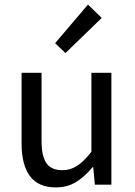

<svg xmlns="http://www.w3.org/2000/svg" viewBox="-20 -804 586 836"><path d="M223 12Q147 12 110.5 -37Q74 -86 74 -179V-487H161V-190Q161 -123 182.5 -93Q204 -63 251 -63Q287 -63 316 -82Q345 -101 378 -143V-487H465V0H393L386 -76H383Q350 -36 312 -12Q274 12 223 12ZM265 -573 220 -616 363 -784 423 -726Z"/></svg>

Font: Assistant ExtraLight Medium
Style: Regular
Weight: 500
Version: Version 3.000